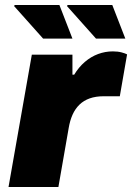

<svg xmlns="http://www.w3.org/2000/svg" viewBox="-20 -746 527 766"><path d="M14 0 107 -528H269V-448H276Q294 -478 318.5 -499Q343 -520 371.5 -530.5Q400 -541 430 -541Q450 -541 465 -537Q480 -533 487 -529L458 -362H394Q362 -362 338 -353.5Q314 -345 297 -328.5Q280 -312 269.5 -288.5Q259 -265 254 -235L213 0ZM363 -592 247 -722 250 -726H428L480 -592ZM152 -592 36 -722 39 -726H217L269 -592Z"/></svg>

Font: Archivo SemiBold Black
Style: Italic
Weight: 900
Italic angle: -10°
Version: Version 2.001